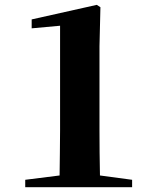

<svg xmlns="http://www.w3.org/2000/svg" viewBox="-20 -779 648 799"><path d="M396 -48.8 529.8 -30.8V0H85V-30.8L228 -48.8Q228.5 -96.2 229.2 -143.8Q230 -191.4 230 -236.8V-671.9L111.8 -661.1V-698.2L382.8 -758.8L397.9 -749L394 -585.9V-236.8Q394 -191.4 394.5 -143.8Q395 -96.2 396 -48.8Z"/></svg>

Font: Source Han Serif JP Heavy
Style: Regular
Weight: 900
Designer: Ryoko NISHIZUKA  (kana & ideographs); Frank Grießhammer (Latin, Greek & Cyrillic); Wenlong ZHANG  (bopomofo); Sandoll Co
Foundry: Adobe Systems Incorporated
Version: Version 1.001;PS 1.001;hotconv 16.6.54;makeotf.lib2.5.65590